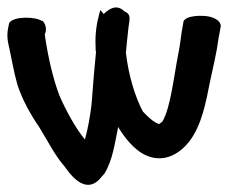

<svg xmlns="http://www.w3.org/2000/svg" viewBox="-22 -500 618 520"><path d="M0 -384C8 -350 14 -310 25 -271C39 -228 62 -188 84 -156C106 -121 125 -81 153 -49C159 -42 207 38 253 -21L261 -30C283 -66 289 -112 298 -156C313 -131 340 -94 374 -79C425 -57 466 -86 490 -116C525 -161 536 -225 547 -280C555 -319 564 -352 570 -397C572 -406 573 -413 575 -424C580 -441 562 -451 545 -455C527 -459 482 -459 475 -442L470 -413C467 -393 465 -374 461 -355C448 -288 440 -209 418 -171C415 -168 411 -166 409 -164C407 -165 406 -165 406 -165C393 -170 378 -184 365 -198C344 -237 326 -296 319 -357C321 -377 323 -401 325 -417C328 -448 336 -460 314 -470C290 -494 264 -467 259 -462L258 -463L250 -473L247 -463C240 -438 235 -408 237 -372V-366C237 -361 238 -363 238 -359C236 -338 234 -314 232 -294L226 -218C222 -184 216 -151 208 -122C182 -154 157 -200 139 -241C122 -286 109 -341 100 -401V-402C100 -403 100 -405 99 -406C102 -412 107 -429 93 -444L92 -443C75 -455 16 -457 3 -438C1 -428 -5 -410 0 -384Z"/></svg>

Font: Stray Cat
Style: ExBlkCn
Weight: 1000
Version: Version 1.0